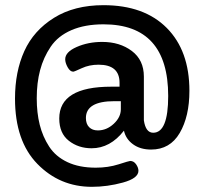

<svg xmlns="http://www.w3.org/2000/svg" viewBox="-20 -590 777 742"><path d="M232 -361Q232 -389 276.5 -408.5Q321 -428 375 -428Q443 -428 489.5 -393Q536 -358 536 -294V-125Q543 -77 572 -77Q630 -77 630 -219Q630 -496 380 -496Q308 -496 256 -473.5Q204 -451 176 -409.5Q148 -368 135 -319Q122 -270 122 -210Q122 -154 133.5 -108Q145 -62 170 -23.5Q195 15 240.5 36.5Q286 58 350 58Q398 58 438.5 45Q479 32 483 32Q497 32 506 45Q515 58 515 70Q515 99 455 115.5Q395 132 335 132Q211 132 124.5 43.5Q38 -45 38 -209Q38 -313 74 -392.5Q110 -472 188.5 -521Q267 -570 380 -570Q537 -570 624.5 -482Q712 -394 712 -239Q712 -140 674.5 -76Q637 -12 564 -12Q522 -12 494 -32.5Q466 -53 459 -85Q406 -17 334 -17Q283 -17 246 -46Q209 -75 209 -132Q209 -255 410 -255H442V-270Q442 -340 361 -340Q325 -340 296 -326.5Q267 -313 263 -313Q251 -313 241.5 -330Q232 -347 232 -361ZM447 -168V-199H422Q312 -199 312 -134Q312 -111 324.5 -98.5Q337 -86 358 -86Q392 -86 419.5 -111.5Q447 -137 447 -168Z"/></svg>

Font: Dosis
Style: Bold
Weight: 700
Designer: Edgar Tolentino, Pablo Impallari, Igino Marini
Foundry: Edgar Tolentino, Pablo Impallari, Igino Marini
Version: Version 1.007